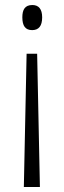

<svg xmlns="http://www.w3.org/2000/svg" viewBox="-20 -554 255 765"><path d="M148 -485C148 -518 134 -534 109 -534C79 -534 69 -515 69 -485C69 -451 81 -434 108 -434C134 -434 148 -450 148 -485ZM86 -340 75 191H139L128 -340Z"/></svg>

Font: Noto Sans Arabic UI XCn Lt
Style: Regular
Weight: 300
Width: 2
Designer: Monotype Design Team, Nadine Chahine and Nizar Qandah
Foundry: Monotype Imaging Inc.
Version: Version 2.010